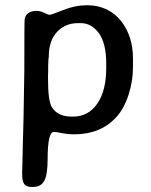

<svg xmlns="http://www.w3.org/2000/svg" viewBox="-20 -510 580 736"><path d="M387.2 -249V-265.6Q387.2 -344.2 358.9 -382.8Q330.6 -421.4 289.1 -421.4H279.8Q230 -421.4 198.5 -387.5Q167 -353.5 167 -293.5L165.5 -278.3L164.6 -257.8V-236.8L164.1 -221.2V-206.1Q164.1 -121.1 179.7 -97.7Q202.6 -63 254.9 -63H259.8Q318.8 -63 353 -112.8Q387.2 -162.6 387.2 -249ZM120.6 -468.3Q134.8 -468.3 149.9 -460.7Q165 -453.1 170.4 -453.1Q175.8 -453.1 222.2 -471.4Q268.6 -489.7 308.1 -489.7H318.8Q355 -489.7 388.7 -473.9Q422.4 -458 445.8 -427.2Q489.7 -369.6 489.7 -286.1V-252Q489.7 -198.7 472.7 -146.5Q455.6 -93.8 426.3 -61.5Q366.2 4.9 264.6 4.9Q239.3 4.9 217 0.2Q194.8 -4.4 186.5 -4.4Q162.6 -4.4 162.6 99.6Q162.6 159.7 149.7 183.1Q136.7 206.5 108.4 206.5H99.6Q81.1 206.5 73 195.6Q64.9 184.6 64.9 156.7V146.5L65.4 135.7L67.4 48.8L70.3 -61L73.2 -238.3Q73.2 -431.6 74.7 -438Q82 -468.3 120.6 -468.3Z"/></svg>

Font: Averia Sans Libre
Style: Regular
Weight: 400
Version: Version 1.002